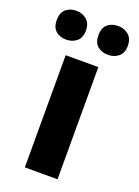

<svg xmlns="http://www.w3.org/2000/svg" viewBox="-173 -820 638 883"><g transform="rotate(20 146.0 -379.0)"><path d="M226 0H66V-549H226ZM-28 -687Q-28 -723 -8 -740.5Q12 -758 43 -758Q73 -758 94 -740Q115 -722 115 -687Q115 -652 94 -634.5Q73 -617 43 -617Q12 -617 -8 -634.5Q-28 -652 -28 -687ZM176 -687Q176 -723 196 -740.5Q216 -758 248 -758Q278 -758 299 -740Q320 -722 320 -687Q320 -652 299 -634.5Q278 -617 248 -617Q216 -617 196 -634.5Q176 -652 176 -687Z"/></g></svg>

Font: Noto Sans Devanagari UI SemiCondensed ExtraBold
Style: Regular
Weight: 800
Width: 4
Designer: Jelle Bosma - Monotype Design Team
Foundry: Monotype Imaging Inc.
Version: Version 2.004; ttfautohint (v1.8.4.7-5d5b)